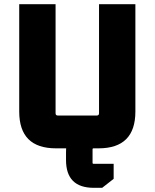

<svg xmlns="http://www.w3.org/2000/svg" viewBox="-20 -710 740 919"><path d="M72 -176V-690H246V-168Q246 -157 257 -157H443Q454 -157 454 -168V-690H628V-176Q628 0 452 0H248Q72 0 72 -176ZM296 18Q296 -115 429 -115H447V0H427Q423 0 423 4V70Q423 74 427 74H524V146L469 189H429Q296 189 296 56Z"/></svg>

Font: Oxanium ExtraBold
Style: Regular
Weight: 800
Designer: Severin Meyer
Version: Version 2.000